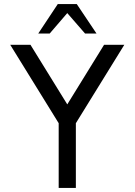

<svg xmlns="http://www.w3.org/2000/svg" viewBox="-20 -919 658 939"><path d="M489 -700H588L351 -316.5V0H267V-316.5L30 -700H129L309 -408.5ZM355.5 -899 452 -755H396L309 -855L223 -755H167L262.5 -899Z"/></svg>

Font: Urbanist Medium
Style: Regular
Weight: 500
Designer: Corey Hu
Foundry: Corey Hu
Version: Version 1.321; ttfautohint (v1.8.4.7-5d5b)